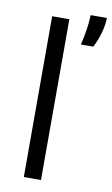

<svg xmlns="http://www.w3.org/2000/svg" viewBox="-84 -770 477 815"><g transform="rotate(10 154.5 -363.0)"><path d="M79 0V-693H153V0ZM220 -596Q228 -630 232 -655.5Q236 -681 237.5 -698.5Q239 -716 239 -726H309Q309 -698 299.5 -663Q290 -628 273 -596Z"/></g></svg>

Font: Bricolage Grotesque 24pt Light
Style: Regular
Weight: 300
Designer: Mathieu Triay
Foundry: Atelier Triay
Version: Version 1.001;gftools[0.9.33.dev8+g029e19f]